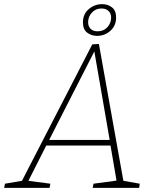

<svg xmlns="http://www.w3.org/2000/svg" viewBox="-55 -906 739 926"><path d="M188 -20 184 0H-35L-31 -20L51 -34L390 -692L422 -694L540 -34L619 -20L616 0H392L396 -20L507 -35L478 -204H168L82 -34ZM182 -231H474L400 -658ZM413 -733Q386 -733 365.5 -748.5Q345 -764 345 -798Q345 -838 373 -862Q401 -886 438 -886Q465 -886 485 -870.5Q505 -855 505 -822Q505 -782 477.5 -757.5Q450 -733 413 -733ZM416 -755Q445 -755 463 -775Q481 -795 481 -821Q481 -841 468.5 -853Q456 -865 434 -865Q406 -865 388 -845Q370 -825 370 -799Q370 -779 382 -767Q394 -755 416 -755Z"/></svg>

Font: Bitter ExtraLight
Style: Italic
Weight: 200
Italic angle: -9°
Designer: Sol Matas, and Bitter project Authors
Foundry: Sol Matas
Version: Version 2.001